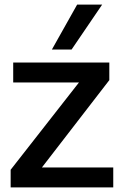

<svg xmlns="http://www.w3.org/2000/svg" viewBox="-20 -809 534 829"><path d="M26 0V-76L321 -453H37V-539H452V-463L161 -86H469V0ZM204 -595 313 -789H421L289 -595Z"/></svg>

Font: Georama Medium
Style: Regular
Weight: 500
Designer: Jean-Baptiste Levee
Foundry: Production Type
Version: Version 1.000